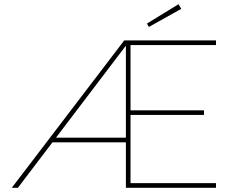

<svg xmlns="http://www.w3.org/2000/svg" viewBox="-20 -892 1145 912"><path d="M36 0 570 -700H1006V-678H600V-368H949V-346H600V-22H1006V0H578V-216H222L239 -238H578V-688L584 -683L65 0ZM687 -764 678 -780 828 -872 841 -850Z"/></svg>

Font: Lexend Exa Thin
Style: Regular
Weight: 250
Designer: Bonnie Shaver-Troup, Thomas Jockin
Foundry: Lexend
Version: Version 1.007